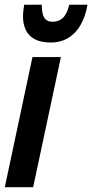

<svg xmlns="http://www.w3.org/2000/svg" viewBox="-26 -784 386 804"><path d="M-5.9 0 109.9 -544.9H229L112.8 0ZM187 -606Q145 -606 119.4 -619.9Q93.8 -633.8 82 -658.4Q70.3 -683.1 70.3 -714.8Q70.3 -726.1 71.8 -738.8Q73.2 -751.5 75.2 -764.2H148.9Q148.9 -741.7 152.8 -725.8Q156.7 -710 166.7 -701.4Q176.8 -692.9 194.3 -692.9Q220.2 -692.9 237.3 -709Q254.4 -725.1 264.2 -764.2H340.3Q326.7 -687.5 286.9 -646.7Q247.1 -606 187 -606Z"/></svg>

Font: Open Sans Condensed
Style: Italic
Weight: 400
Width: 3
Italic angle: -12°
Designer: Monotype Design Team
Foundry: Monotype Imaging Inc.
Version: Version 3.000